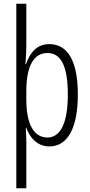

<svg xmlns="http://www.w3.org/2000/svg" viewBox="-20 -873 483 1036"><path d="M400 -363C400 -543 346 -635 246 -635C179 -635 143 -590 120 -527H117C120 -561 122 -596 122 -625V-853H68V143H122V-112C122 -138 120 -163 119 -183H122C141 -130 181 -83 247 -83C342 -83 400 -177 400 -363ZM346 -362C346 -211 307 -131 236 -131C165 -131 122 -199 122 -335V-382C122 -516 162 -587 236 -587C312 -587 346 -511 346 -362Z"/></svg>

Font: Noto Sans Kannada UI ExtraCondensed Light
Style: Regular
Weight: 300
Width: 2
Designer: Jelle Bosma - Monotype Design Team
Foundry: Monotype Imaging Inc.
Version: Version 2.005